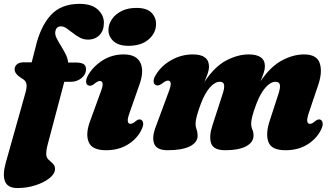

<svg xmlns="http://www.w3.org/2000/svg" viewBox="-38 -748 1677 972"><path d="M36 -396.5Q36 -412.5 48 -422.5Q60 -432.5 81 -432.5H122.5L141.5 -507Q166 -613 218.5 -670.8Q271 -728.5 364.5 -728.5Q425.5 -728.5 456.8 -700Q488 -671.5 488 -632.5Q488 -593.5 465.8 -570.5Q443.5 -547.5 407.5 -547.5Q385 -547.5 366.2 -557.5Q347.5 -567.5 331 -580.8Q314.5 -594 299.8 -604.2Q285 -614.5 270.5 -614.5Q247.5 -614.5 242.5 -590.5Q239 -575 247.5 -557Q256 -539 268.8 -518.8Q281.5 -498.5 293 -476.5Q304.5 -454.5 307 -431.5H346.5Q370.5 -431.5 384 -424.2Q397.5 -417 397.5 -397Q397.5 -371.5 374.8 -352.8Q352 -334 321 -334H287.5L203 -15Q199 0 197.5 11.5Q196 23 196 30.5Q196 49 207.2 59.5Q218.5 70 229.5 80.2Q240.5 90.5 240.5 106.5Q240.5 131.5 212.8 153.8Q185 176 141.5 190Q98 204 50.5 204Q1 204 -12.5 170.5Q-26 137 -8.5 74.5L91 -279Q100 -311.5 94.8 -327.2Q89.5 -343 70 -352.5Q36 -374.5 36 -396.5ZM612 -516Q563 -516 537.2 -539Q511.5 -562 511 -595.5Q511 -624 528 -649.8Q545 -675.5 576.8 -691.8Q608.5 -708 652.5 -708Q704 -708 728 -684.5Q752 -661 752 -626.5Q752 -581 714.5 -548.5Q677 -516 612 -516ZM618.5 -178.5Q607 -147.5 609 -134.2Q611 -121 622.5 -121Q634 -121 651.5 -136.5Q665.5 -147 675.5 -142Q685 -138 686.8 -124.5Q688.5 -111 677 -88.5Q654.5 -44 608.2 -15.8Q562 12.5 498.5 12.5Q427 12.5 410.5 -29.8Q394 -72 419 -137.5L471 -280.5Q483.5 -312 481.5 -325Q479.5 -338 467.5 -338Q456 -338 435.5 -320.5Q420.5 -310.5 409.5 -315.5Q399.5 -319 398 -332.5Q396.5 -346 407.5 -366.5Q434 -412.5 481.8 -442.5Q529.5 -472.5 588 -472.5Q653 -472.5 673 -429.8Q693 -387 666.5 -315.5Z M1038 -115 1088.5 -270.5Q1099 -302 1096.5 -318Q1094 -334 1074.5 -334Q1050 -334 1024.5 -305.2Q999 -276.5 978.5 -222Q952 -151.5 952 -122Q952 -106 957.2 -92.5Q962.5 -79 962.5 -61Q962.5 -27 923.2 -7.2Q884 12.5 810.5 12.5Q755 12.5 742.2 -21.2Q729.5 -55 753 -113L815 -280.5Q828 -314 826.2 -327Q824.5 -340 812 -340Q800.5 -340 779 -322.5Q763 -312 752 -317Q741 -320.5 739.8 -334.8Q738.5 -349 750 -367.5Q777.5 -414.5 828.8 -443.5Q880 -472.5 938.5 -472.5Q1020 -472.5 1020 -410.5Q1020 -394 1013 -374.2Q1006 -354.5 997 -333.5Q1049 -411.5 1107.5 -442Q1166 -472.5 1220.5 -472.5Q1303 -472.5 1303 -413Q1303 -396.5 1296.2 -376.8Q1289.5 -357 1280.5 -336.5Q1331.5 -411 1388.8 -441.8Q1446 -472.5 1501.5 -472.5Q1567 -472.5 1581.2 -426.5Q1595.5 -380.5 1571 -312L1526 -178.5Q1515.5 -147.5 1517.5 -134.2Q1519.5 -121 1531 -121Q1543 -121 1560 -136.5Q1574.5 -147 1584.5 -142Q1593.5 -138 1595.5 -124.5Q1597.5 -111 1586 -88.5Q1563 -44 1517 -15.8Q1471 12.5 1407.5 12.5Q1336 12.5 1320.8 -29.2Q1305.5 -71 1327.5 -137L1371 -270.5Q1381.5 -301.5 1379 -317.8Q1376.5 -334 1356.5 -334Q1332 -334 1306 -304.8Q1280 -275.5 1259.5 -221Q1245.5 -184 1239.5 -160.2Q1233.5 -136.5 1233.5 -122.5Q1233.5 -106 1239.5 -92.5Q1245.5 -79 1245.5 -61.5Q1245 -27 1207.5 -7.2Q1170 12.5 1103 12.5Q1042.5 12.5 1030.8 -22.8Q1019 -58 1038 -115Z"/></svg>

Font: Fraunces 72pt S050 Black
Style: Italic
Weight: 900
Italic angle: -16°
Version: Version 1.000; ttfautohint (v1.8.3)